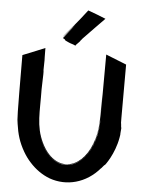

<svg xmlns="http://www.w3.org/2000/svg" viewBox="-57 -871 692 929"><g transform="rotate(5 289.0 -407.0)"><path d="M262 -734C268 -740 274 -747 278 -752L224 -683C221 -682 229 -680 234 -676H232C236 -674 236 -673 234 -674C235 -673 236 -673 236 -673L235 -672C246 -667 257 -661 268 -658C279 -654 271 -658 286 -651H287C288 -654 288 -654 289 -655C295 -662 310 -675 308 -676C313 -681 313 -682 318 -688C359 -731 393 -765 420 -793C372 -813 384 -807 334 -826L298 -780C243 -712 229 -699 221 -686C228 -693 264 -736 281 -757ZM542 -276C541 -276 541 -284 540 -292C538 -308 539 -257 539 -581L439 -621C439 -588 438 -440 438 -353V-381C437 -301 441 -262 423 -205C414 -176 400 -147 381 -123C414 -165 435 -227 437 -289L438 -428C434 -314 444 -260 414 -185C363 -52 237 -32 171 -169C133 -248 144 -317 142 -426C142 -447 145 -507 144 -512C142 -528 144 -516 144 -567C144 -567 143 -587 143 -627C120 -617 124 -619 102 -610C72 -598 83 -602 35 -583C36 -268 37 -277 41 -250C48 -200 59 -162 85 -117C95 -100 107 -83 121 -68C147 -39 181 -14 219 0C301 29 396 7 463 -72C463 -71 462 -71 462 -70L478 -89C478 -88 477 -86 477 -86C480 -87 524 -146 538 -225C543 -251 539 -232 541 -253C544 -278 542 -271 542 -276ZM225 -94C183 -125 158 -181 148 -232C164 -152 216 -70 292 -73C329 -74 361 -96 384 -125C427 -181 436 -245 438 -306V-289C432 -123 319 -25 225 -94ZM345 -90C325 -77 302 -70 276 -74C301 -71 325 -77 345 -90ZM462 -70C461 -69 461 -69 460 -68Z"/></g></svg>

Font: HIVNotRetro
Style: Regular
Weight: 400
Designer: Feorag
Foundry: Feorag
Version: Version 1.000;PS 001.000;hotconv 1.0.88;makeotf.lib2.5.64775